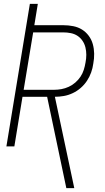

<svg xmlns="http://www.w3.org/2000/svg" viewBox="-20 -755 540 990"><path d="M322 215 223 -256H96L54 0H13L134 -735H175L157 -625H307Q333 -625 358 -620Q383 -615 403 -602.5Q423 -590 437.5 -570.5Q452 -551 458.5 -527.5Q465 -504 465.5 -478.5Q466 -453 461 -427Q458 -404 450 -381.5Q442 -359 428.5 -338.5Q415 -318 396 -301.5Q377 -285 354.5 -274.5Q332 -264 309 -260Q286 -256 263 -256L363 215ZM102 -292H259Q278 -292 297 -295.5Q316 -299 334.5 -307.5Q353 -316 368.5 -329.5Q384 -343 395 -359.5Q406 -376 412 -395Q418 -414 421 -433Q425 -453 425 -472.5Q425 -492 420.5 -510.5Q416 -529 405.5 -544.5Q395 -560 380 -570Q365 -580 346 -584Q327 -588 307 -588H151Z"/></svg>

Font: Iosevka SS18 Extralight
Style: Italic
Weight: 200
Italic angle: -9°
Monospace: yes
Designer: Belleve Invis
Foundry: Belleve Invis
Version: Version 25.1.1; ttfautohint (v1.8.4)